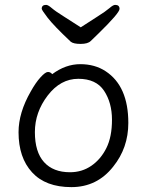

<svg xmlns="http://www.w3.org/2000/svg" viewBox="-20 -749 602 787"><path d="M444 -66Q378 18 272.5 18Q167 18 111.5 -42.5Q56 -103 56 -207Q56 -287 106 -374Q126 -410 146 -432Q166 -454 176.5 -454Q187 -454 194 -445Q249 -486 309 -486Q369 -486 413 -457Q506 -396 506 -245Q506 -143 444 -66ZM267 -43Q316 -43 354.5 -69.5Q393 -96 416 -142Q439 -188 439 -258Q439 -328 406.5 -377Q374 -426 301 -426Q228 -426 175.5 -357.5Q123 -289 123 -207.5Q123 -126 160.5 -84.5Q198 -43 267 -43ZM270 -578Q200 -644 175.5 -676Q151 -708 151 -713Q151 -729 169 -729Q177 -729 192 -716Q207 -703 241.5 -681.5Q276 -660 311 -637Q346 -660 380 -681.5Q414 -703 429 -716Q444 -729 452 -729Q470 -729 470 -712.5Q470 -696 384 -612Q364 -593 352 -581Q340 -569 310.5 -569Q281 -569 270 -578Z"/></svg>

Font: LXGW WenKai TC
Style: Regular
Weight: 400
Designer: LXGW / Fontworks Inc.
Foundry: LXGW / Fontworks Inc.
Version: Version 1.330